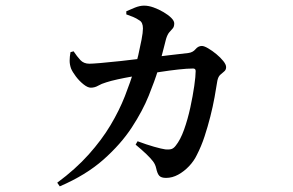

<svg xmlns="http://www.w3.org/2000/svg" viewBox="-20 -600 1040 681"><path d="M183 48Q248 0 294.5 -52Q341 -104 372 -156Q403 -208 423 -259Q443 -310 456 -354Q464 -376 470.5 -404.5Q477 -433 482 -459Q487 -485 487 -499Q487 -521 474 -528Q464 -535 452 -540Q440 -545 428 -549V-560Q441 -566 458.5 -573Q476 -580 491 -580Q507 -580 525 -573.5Q543 -567 560 -557Q577 -547 587.5 -536.5Q598 -526 598 -517Q598 -505 592.5 -499Q587 -493 580.5 -485.5Q574 -478 569 -462Q566 -450 561.5 -432.5Q557 -415 551.5 -394Q546 -373 540 -350Q529 -314 507.5 -260.5Q486 -207 447.5 -148Q409 -89 347 -34Q285 21 192 61ZM569 31Q552 31 545 23.5Q538 16 534 -3Q531 -17 522.5 -28Q514 -39 499.5 -53Q485 -67 461 -87L468 -99Q500 -87 526.5 -79.5Q553 -72 567 -70Q581 -69 588.5 -71.5Q596 -74 603 -83Q620 -104 633 -140.5Q646 -177 655 -218.5Q664 -260 669 -295Q674 -330 674 -348Q674 -357 665 -357Q644 -357 612.5 -353.5Q581 -350 549 -345Q517 -340 491 -336Q474 -333 448 -328.5Q422 -324 397 -318.5Q372 -313 357 -308Q340 -303 328 -296Q316 -289 302 -289Q291 -289 276 -301Q261 -313 249 -329Q237 -345 232 -357Q227 -371 227 -384.5Q227 -398 230 -415L241 -418Q253 -400 265 -387Q277 -374 297 -374Q307 -374 337 -376.5Q367 -379 408 -383.5Q449 -388 493.5 -393.5Q538 -399 579 -404Q620 -409 648 -412Q664 -414 673.5 -425.5Q683 -437 696 -437Q704 -437 718.5 -428.5Q733 -420 747.5 -408Q762 -396 772 -383.5Q782 -371 782 -362Q782 -352 775 -346.5Q768 -341 761 -334.5Q754 -328 751 -314Q747 -288 741 -255Q735 -222 726 -186.5Q717 -151 705.5 -116Q694 -81 678 -50Q668 -29 650.5 -10.5Q633 8 612 19.5Q591 31 569 31Z"/></svg>

Font: Noto Serif TC SemiBold
Style: Regular
Weight: 600
Version: Version 2.002-H1;hotconv 1.1.0;makeotfexe 2.6.0